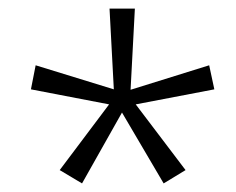

<svg xmlns="http://www.w3.org/2000/svg" viewBox="-20 -886 549 447"><path d="M294 -866H235L245 -678L63 -734L52 -678L234 -643L119 -490L171 -459L264 -624L361 -459L412 -490L296 -643L479 -678L467 -734L284 -677Z"/></svg>

Font: Noto Sans Telugu UI Condensed Light
Style: Regular
Weight: 300
Width: 3
Designer: Jelle Bosma - Monotype Design Team
Foundry: Monotype Imaging Inc.
Version: Version 2.005